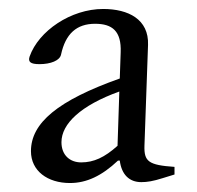

<svg xmlns="http://www.w3.org/2000/svg" viewBox="-20 -726 439 428"><path d="M136 -318C173 -318 207 -334 243 -368H247C251 -337 268 -320 295 -320C308 -320 321 -322 343 -329L369 -337V-354C311 -358 301 -366 302 -401L310 -626C312 -683 266 -706 210 -706C138 -706 66 -657 46 -600C42 -588 48 -583 68 -583C93 -583 113 -591 116 -604C126 -651 151 -673 192 -673C230 -673 251 -657 249 -609L247 -551C109 -502 49 -452 49 -389C49 -345 86 -318 136 -318ZM161 -364C136 -364 117 -380 117 -409C117 -450 160 -491 246 -522L242 -401C213 -375 189 -364 161 -364Z"/></svg>

Font: Hedvig Letters Serif 24pt
Style: Regular
Weight: 400
Designer: Alexander Örn & Tor Weibull
Foundry: Kanon Foundry
Version: Version 1.000